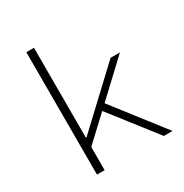

<svg xmlns="http://www.w3.org/2000/svg" viewBox="-167 -848 934 977"><g transform="rotate(-30 300.0 -359.5)"><path d="M123 0V-719H168V-191H172L480 -480H535L338 -295L567 0H516L308 -267L168 -136V0Z"/></g></svg>

Font: Source Code Pro Light
Style: Regular
Weight: 300
Monospace: yes
Designer: Paul D. Hunt, Teo Tuominen
Foundry: Adobe Systems Incorporated
Version: Version 2.030;PS 1.000;hotconv 16.6.51;makeotf.lib2.5.65220